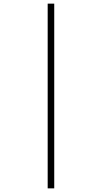

<svg xmlns="http://www.w3.org/2000/svg" viewBox="-20 -819 560 1055"><path d="M242 -799V216H278V-799Z"/></svg>

Font: Noto Sans Sinhala UI Condensed ExtraLight
Style: Regular
Weight: 200
Width: 3
Designer: Jelle Bosma - Monotype Design Team
Foundry: Monotype Imaging Inc.
Version: Version 2.006